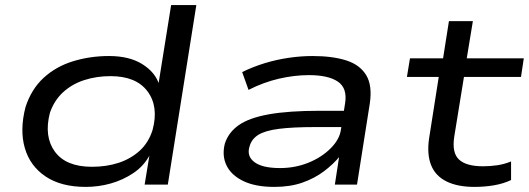

<svg xmlns="http://www.w3.org/2000/svg" viewBox="-20 -725 2078 754"><path d="M317 9Q220 9 159 -32Q98 -73 77.5 -143.5Q57 -214 80 -304Q103 -375 151.5 -419.5Q200 -464 267 -484.5Q334 -505 408 -505Q488 -505 539 -473Q590 -441 605 -393H602L652 -705H751L639 0H548L567 -116H568Q545 -73 504 -45.5Q463 -18 415 -4.5Q367 9 317 9ZM341 -70Q398 -70 445.5 -85.5Q493 -101 528 -132.5Q563 -164 579 -214Q604 -306 559.5 -366Q515 -426 414 -426Q359 -426 311 -410.5Q263 -395 228 -363Q193 -331 176 -282Q152 -189 195.5 -129.5Q239 -70 341 -70Z M1057 9Q983 9 935.5 -14Q888 -37 869.5 -75.5Q851 -114 863 -161Q877 -205 917.5 -233.5Q958 -262 1035.5 -276Q1113 -290 1237 -290H1351L1341 -226H1218Q1129 -226 1075 -219Q1021 -212 994.5 -195.5Q968 -179 960 -150Q948 -112 979 -88.5Q1010 -65 1080 -65Q1139 -65 1191 -86Q1243 -107 1278.5 -142.5Q1314 -178 1319 -217L1335 -318Q1345 -378 1307.5 -404Q1270 -430 1193 -430Q1136 -430 1075.5 -416Q1015 -402 956 -372L931 -442Q974 -463 1020 -477Q1066 -491 1114 -498Q1162 -505 1207 -505Q1285 -505 1339 -488Q1393 -471 1418 -430Q1443 -389 1432 -317L1382 0H1295L1312 -111L1315 -112Q1290 -81 1253 -53Q1216 -25 1168 -8Q1120 9 1057 9Z M1843 9Q1777 9 1733.5 -12.5Q1690 -34 1673 -76.5Q1656 -119 1665 -181L1703 -423H1578L1590 -496H1720L1743 -642H1837L1813 -496H2037L2026 -423H1802L1764 -189Q1754 -125 1782.5 -98.5Q1811 -72 1877 -72Q1905 -72 1932.5 -76Q1960 -80 1987 -91V-18Q1958 -4 1921 2.5Q1884 9 1843 9Z"/></svg>

Font: Nunito Sans 7pt Expanded
Style: Italic
Weight: 400
Width: 7
Italic angle: -9°
Designer: Vernon Adams
Foundry: Vernon Adams
Version: Version 3.101;gftools[0.9.27]